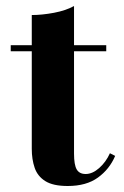

<svg xmlns="http://www.w3.org/2000/svg" viewBox="-20 -610 410 637"><path d="M362.1 -92.8Q343.3 -48.6 304.8 -20.8Q266.4 7.1 204.6 7.1Q156 7.1 130.2 -9.2Q104.5 -25.4 95 -53.3Q85.4 -81.3 85.4 -116.2V-439.9H15.6V-460H85.4V-560.1Q119.1 -560.1 159.2 -567.6Q199.2 -575.2 225.6 -590.1V-460H332.5V-439.9H225.6V-100.6Q225.6 -63 234.5 -47.9Q243.4 -32.7 264.2 -32.7Q286.6 -32.7 309 -52.4Q331.3 -72 344.7 -101.6Z"/></svg>

Font: Bodoni* 11
Style: Bold
Weight: 700
Version: Version 2.000; ttfautohint (v1.8.1)